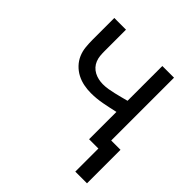

<svg xmlns="http://www.w3.org/2000/svg" viewBox="-182 -660 964 964"><g transform="rotate(45 300.0 -178.0)"><path d="M578 164H495V0H429V-194Q390 -185 350.5 -177.5Q311 -170 271 -170Q246 -170 220.5 -175Q195 -180 172 -192Q149 -204 131 -223Q113 -242 103 -265.5Q93 -289 90.5 -315Q88 -341 88 -366V-520H171V-366Q171 -350 172.5 -334.5Q174 -319 180 -304Q186 -289 196.5 -277.5Q207 -266 221 -258.5Q235 -251 251 -247.5Q267 -244 282 -244Q301 -244 319.5 -247Q338 -250 356.5 -254.5Q375 -259 393 -263.5Q411 -268 429 -273V-520H512V-74H578Z"/></g></svg>

Font: Zed Mono Extended
Style: Regular
Weight: 400
Width: 7
Monospace: yes
Designer: Belleve Invis
Foundry: Belleve Invis
Version: Version 1.0.0; ttfautohint (v1.8.4)